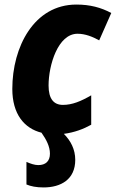

<svg xmlns="http://www.w3.org/2000/svg" viewBox="-20 -579 508 842"><path d="M171 243C247 243 310 208 310 122C310 76 290 38 260 8C306 2 346 -13 380 -32V-161C335 -135 297 -119 256 -119C216 -119 193 -145 193 -204C193 -293 234 -431 320 -431C354 -431 386 -418 415 -402L468 -522C423 -546 375 -559 315 -559C129 -559 34 -373 34 -189C34 -79 86 -16 162 3C183 33 199 63 199 95C199 128 180 145 148 145C132 145 114 139 96 131V230C115 238 139 243 171 243Z"/></svg>

Font: Noto Sans SemiCondensed ExtraBold
Style: Italic
Weight: 800
Width: 4
Italic angle: -12°
Designer: Monotype Design Team
Foundry: Monotype Imaging Inc.
Version: Version 2.013